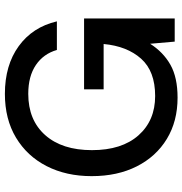

<svg xmlns="http://www.w3.org/2000/svg" viewBox="0 -752 764 805"><g transform="rotate(-90 382.5 -350.0)"><path d="M375 12Q276 12 202 -33Q128 -78 87 -159Q46 -240 46 -348Q46 -455 88 -537Q130 -619 207.5 -665.5Q285 -712 391 -712Q511 -712 591 -654Q671 -596 695 -494H575Q559 -550 512 -582Q465 -614 391 -614Q281 -614 218 -543Q155 -472 155 -347Q155 -222 217 -152Q279 -82 382 -82Q486 -82 538.5 -141Q591 -200 600 -298H410V-380H707V0H610L601 -103Q566 -48 513 -18Q460 12 375 12Z"/></g></svg>

Font: Firefly Display Medium
Style: Regular
Weight: 500
Designer: Colophon Foundry, Jonny Pinhorn
Foundry: Colophon Foundry
Version: Version 1.200; ttfautohint (v1.8.3)